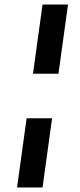

<svg xmlns="http://www.w3.org/2000/svg" viewBox="-20 -772 351 844"><path d="M279 -752 237 -448H125L167 -752ZM209 -252 167 52H55L97 -252Z"/></svg>

Font: Pathway Extreme Condensed Black
Style: Italic
Weight: 900
Width: 3
Italic angle: -8°
Version: Version 1.001;gftools[0.9.26]